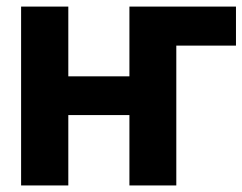

<svg xmlns="http://www.w3.org/2000/svg" viewBox="-20 -566 740 586"><path d="M188.5 -545.9V-333H375V-545.9H700.2V-426.8H518.1V0H375V-214.8H188.5V0H44.4V-545.9Z"/></svg>

Font: Inter Tight
Style: Bold
Weight: 700
Designer: Rasmus Andersson
Foundry: rsms
Version: Version 3.004; ttfautohint (v1.8.4.7-5d5b)